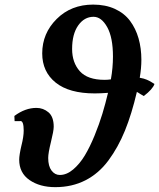

<svg xmlns="http://www.w3.org/2000/svg" viewBox="-20 -792 676 815"><path d="M375.5 -772.5Q427.7 -772.5 467.8 -754.2Q507.8 -735.8 532 -703.4Q556.2 -670.9 568.1 -629.2Q580.1 -587.4 580.1 -538.1Q580.1 -502.9 573.2 -461.9Q590.8 -459 603.3 -453.6Q615.7 -448.2 624.3 -442.6Q632.8 -437 635.7 -435.5Q628.4 -413.6 590.3 -384.3Q581.1 -389.6 575.9 -392.8Q570.8 -396 569.8 -396.7Q568.8 -397.5 567.1 -398.4Q565.4 -399.4 561 -401.9Q539.1 -308.1 510.3 -237.3Q481.4 -166.5 440.4 -111.1Q399.4 -55.7 342.5 -26.6Q285.6 2.4 214.8 2.4Q148.9 2.4 105.2 -27.8Q61.5 -58.1 61.5 -114.3Q61.5 -133.8 71.3 -175.8V-175.3Q80.6 -212.4 80.6 -237.8Q80.6 -278.3 66.9 -278.3Q66.4 -278.3 65.2 -278.1Q64 -277.8 63.5 -277.8H42L41 -299.8Q86.9 -334 134.8 -334Q163.6 -334 185.8 -315.2Q208 -296.4 208 -253.9Q208 -236.8 196.3 -189.5Q184.6 -142.1 184.6 -121.6Q184.6 -86.9 198.7 -68.1Q212.9 -49.3 233.9 -49.3Q263.2 -49.3 291 -73Q318.8 -96.7 340.3 -132.6Q361.8 -168.5 381.6 -217Q401.4 -265.6 414.6 -309.1Q427.7 -352.5 438.5 -397.9Q405.8 -395.5 382.3 -395.5Q273.4 -395.5 216.3 -441.4Q159.2 -487.3 159.2 -565.4Q159.2 -650.4 220.5 -711.4Q281.7 -772.5 375.5 -772.5ZM424.3 -453.1Q437 -453.1 450.7 -455.1Q459.5 -504.4 459.5 -551.8Q459.5 -632.8 435.1 -676.8Q410.6 -720.7 377 -720.7Q337.9 -720.7 312 -684.1Q286.1 -647.5 286.1 -584Q286.1 -526.4 318.8 -489.7Q351.6 -453.1 424.3 -453.1Z"/></svg>

Font: Flanker
Style: Bold Italic
Weight: 700
Italic angle: -12°
Designer: Flanker
Version: Version 2.000